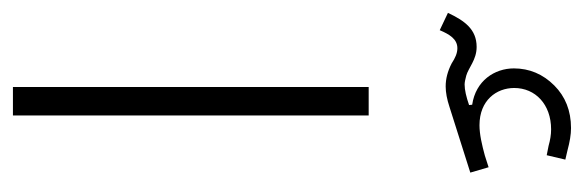

<svg xmlns="http://www.w3.org/2000/svg" viewBox="-339 -580 903 297"><g transform="rotate(90 112.5 -431.5)"><path d="M98.6 -550.3V0H142.6V-550.3ZM204.1 -825.7 210.9 -854.5 196.3 -857.9C183.6 -861.3 172.4 -863.3 162.1 -863.3C135.3 -863.3 113.3 -854.5 96.2 -837.4C78.6 -819.8 69.8 -798.8 69.8 -774.9C69.8 -745.1 88.9 -715.8 126 -710.4L126.5 -705.6C113.8 -701.2 103 -698.7 94.7 -698.7C91.3 -698.7 86.9 -699.7 81.1 -701.2C68.8 -704.6 56.6 -717.3 36.6 -717.3C9.3 -717.3 -3.9 -698.7 -16.1 -672.9L10.7 -660.2C17.1 -675.3 24.4 -687.5 38.6 -687.5C46.4 -687.5 53.7 -684.1 62 -678.7C74.2 -672.4 85.9 -669.4 97.7 -669.4C106.9 -669.4 117.7 -671.4 129.4 -675.3L231 -707.5L222.7 -735.8L204.6 -730C188.5 -725.6 171.9 -721.7 157.7 -721.7C119.1 -721.7 100.1 -748 100.1 -775.4C100.1 -808.1 125.5 -832.5 164.1 -832.5C172.4 -832.5 180.7 -831.1 189.5 -828.6Z"/></g></svg>

Font: Estedad ExtraLight
Style: Regular
Weight: 200
Designer: Amin Abedi
Version: Version 7.3